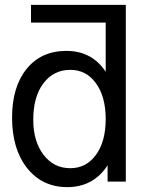

<svg xmlns="http://www.w3.org/2000/svg" viewBox="-20 -749 599 792"><path d="M499 0H423.8V-66.9Q364.7 22.9 257.8 22.9Q154.3 22.9 91.8 -55.7Q29.8 -133.8 29.8 -264.2Q29.8 -390.6 89.8 -464.8Q149.9 -539.1 253.9 -539.1Q358.9 -539.1 416 -453.1V-655.8H107.9V-729H499ZM270 -460.9Q200.7 -460.9 158.7 -404.8Q117.2 -349.6 117.2 -254.9Q117.2 -166 159.7 -110.4Q201.7 -55.2 270 -55.2Q335.9 -55.2 376 -110.4Q416 -165.5 416 -257.8Q416 -350.1 376 -405.3Q335.9 -460.9 270 -460.9Z"/></svg>

Font: Miedinger*
Style: Book
Weight: 400
Version: Version 001.000